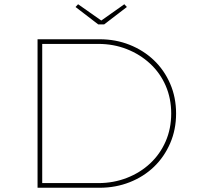

<svg xmlns="http://www.w3.org/2000/svg" viewBox="-20 -885 950 905"><path d="M157 0V-700H449Q525 -700 590.5 -674Q656 -648 705 -601.5Q754 -555 782 -490.5Q810 -426 810 -350Q810 -274 782 -209.5Q754 -145 705.5 -98.5Q657 -52 591 -26Q525 0 449 0ZM179 -13 169 -22H444Q515 -22 578 -46.5Q641 -71 688 -115Q735 -159 761 -219Q787 -279 787 -350Q787 -421 761 -481Q735 -541 687.5 -585Q640 -629 577.5 -653.5Q515 -678 444 -678H168L179 -689ZM443 -770 336 -852 348 -865 465 -783H450L566 -865L578 -852L471 -770Z"/></svg>

Font: Lexend Giga Thin
Style: Regular
Weight: 250
Version: Version 1.007